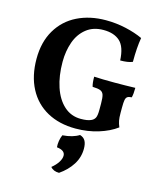

<svg xmlns="http://www.w3.org/2000/svg" viewBox="-140 -785 992 1184"><g transform="rotate(15 356.5 -193.0)"><path d="M35 -345Q35 -452 80.5 -529Q126 -606 206 -645.5Q286 -685 388 -685Q454 -685 516 -671Q578 -657 625 -635Q614 -572 614 -480Q586 -468 536 -468Q532 -554 494.5 -588.5Q457 -623 389 -623Q324 -623 280 -588Q236 -553 215.5 -495Q195 -437 195 -368Q195 -279 218.5 -208.5Q242 -138 287 -97.5Q332 -57 394 -57Q436 -57 458 -67Q475 -74 483 -88.5Q491 -103 491 -140V-181Q491 -219 485.5 -236Q480 -253 464.5 -259.5Q449 -266 414 -267Q407 -289 407 -330Q457 -327 538 -327Q606 -327 670 -329Q670 -290 664 -267Q645 -266 636.5 -260Q628 -254 625 -239Q622 -224 622 -190V-157Q622 -126 625.5 -107.5Q629 -89 638 -68Q591 -33 523 -12Q455 9 378 9Q274 9 196.5 -33.5Q119 -76 77 -156Q35 -236 35 -345ZM461 116Q461 171 431.5 217.5Q402 264 351 299Q314 299 296 276Q323 254 337 231.5Q351 209 351 190Q351 156 298 150Q296 131 299.5 109.5Q303 88 311 70Q377 65 416 40Q440 47 450.5 65.5Q461 84 461 116Z"/></g></svg>

Font: Vollkorn SC
Style: Bold
Weight: 700
Designer: Friedrich Althausen
Foundry: Friedrich Althausen
Version: Version 4.015